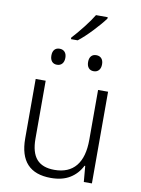

<svg xmlns="http://www.w3.org/2000/svg" viewBox="-102 -1019 804 1097"><g transform="rotate(10 300.0 -470.5)"><path d="M88 -187V-532H146V-196Q146 -116 179.5 -77.5Q213 -39 283 -39Q365 -39 407.5 -90.5Q450 -142 450 -243V-532H508V0H461L453 -92H449Q425 -44 381 -17Q337 10 271 10Q88 10 88 -187ZM153 -680Q153 -702 163.5 -714Q174 -726 193 -726Q212 -726 223 -714Q234 -702 234 -680Q234 -658 223 -645.5Q212 -633 193 -633Q174 -633 163.5 -645.5Q153 -658 153 -680ZM366 -680Q366 -702 376.5 -714Q387 -726 406 -726Q425 -726 436 -714Q447 -702 447 -680Q447 -658 436 -645.5Q425 -633 406 -633Q387 -633 376.5 -645.5Q366 -658 366 -680ZM247 -800Q276 -831 310.5 -875Q345 -919 364 -951H432V-943Q408 -910 365 -864.5Q322 -819 286 -791H247Z"/></g></svg>

Font: Noto Sans Mono UI Light
Style: Regular
Weight: 300
Monospace: yes
Designer: Monotype Design team
Foundry: Monotype Imaging Inc.
Version: Version 1.000